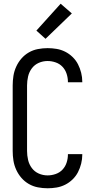

<svg xmlns="http://www.w3.org/2000/svg" viewBox="-20 -1001 515 1029"><path d="M235 8Q209 8 183 3Q157 -2 134.5 -15Q112 -28 95 -47.5Q78 -67 67 -91Q56 -115 52 -140.5Q48 -166 48 -192V-543Q48 -569 52 -594.5Q56 -620 67 -644Q78 -668 95 -687.5Q112 -707 134.5 -720Q157 -733 183 -738Q209 -743 235 -743Q259 -743 283 -739Q307 -735 329 -724Q351 -713 369 -695.5Q387 -678 398 -656.5Q409 -635 415 -611Q421 -587 421 -563V-560H344V-562Q344 -584 337 -605.5Q330 -627 315 -643Q300 -659 278.5 -666.5Q257 -674 235 -674Q210 -674 187.5 -664Q165 -654 150.5 -634.5Q136 -615 130.5 -591Q125 -567 125 -543V-192Q125 -168 130.5 -144Q136 -120 150.5 -100.5Q165 -81 187.5 -71Q210 -61 235 -61Q257 -61 278.5 -68.5Q300 -76 315 -92Q330 -108 337 -129.5Q344 -151 344 -173V-175H421V-172Q421 -148 415 -124Q409 -100 398 -78.5Q387 -57 369 -39.5Q351 -22 329 -11Q307 0 283 4Q259 8 235 8ZM224 -793 175 -837 305 -981 365 -929Z"/></svg>

Font: Iosevka QP
Style: Regular
Weight: 400
Designer: Belleve Invis
Foundry: Belleve Invis
Version: Version 20.0.0; ttfautohint (v1.8.4)